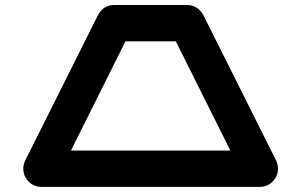

<svg xmlns="http://www.w3.org/2000/svg" viewBox="-20 -728 1174 748"><path d="M256.3 -141.6H877.4L665 -566.9H468.8ZM1055.7 -102.5Q1063 -87.9 1063 -70.8Q1063 -41.5 1042.2 -20.8Q1021.5 0 992.2 0H141.6Q112.3 0 91.6 -20.8Q70.8 -41.5 70.8 -70.8Q70.8 -87.9 78.1 -102.5L361.3 -668.5V-668.9L361.8 -669.4Q383.3 -708.5 425.3 -708.5H708.5Q750 -708.5 772 -669.4Q772 -668.9 772.5 -668.9V-668.5Z"/></svg>

Font: Robtronika
Style: Regular
Weight: 400
Designer: GGBot
Version: 1.00